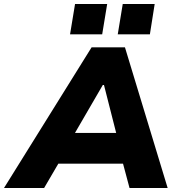

<svg xmlns="http://www.w3.org/2000/svg" viewBox="-63 -942 898 962"><path d="M-43 0 396 -705H563L777 0H586L535 -191L596 -122H186L269 -190L158 0ZM452 -516 290 -237 271 -276H561L529 -237L458 -516ZM527 -770 552 -922H712L688 -770ZM288 -770 313 -922H474L449 -770Z"/></svg>

Font: Nunito Sans 7pt Black
Style: Italic
Weight: 900
Italic angle: -9°
Version: Version 3.101;gftools[0.9.27]